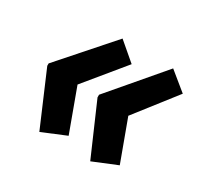

<svg xmlns="http://www.w3.org/2000/svg" viewBox="-104 -618 722 696"><g transform="rotate(30 257.0 -270.0)"><path d="M133 -48 38 -270V-280L225 -492L300 -428L167 -266L232 -89ZM346 -48 253 -262V-273L438 -490L514 -428L383 -260L446 -89Z"/></g></svg>

Font: Noto Sans Display SemiBold
Style: Italic
Weight: 600
Italic angle: -12°
Designer: Monotype Design Team
Foundry: Monotype Imaging Inc.
Version: Version 2.003